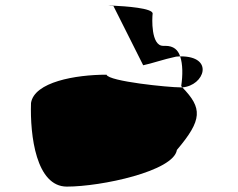

<svg xmlns="http://www.w3.org/2000/svg" viewBox="-20 -684 881 712"><path d="M95 -302C91 -181 114 8 228 8C355 8 624 -49 636 -128C731 -240 731 -283 656 -360H649C606 -360 383 -382 375 -407C260 -407 107 -380 95 -302ZM400 -663V-664C374 -664 380 -663 400 -663ZM400 -663 511 -442C541 -448 586 -464 633 -474C638 -474 643 -475 648 -475C640 -499 624 -514 593 -514H585C539 -514 544 -618 546 -633C549 -654 443 -661 400 -663ZM648 -475C658 -446 658 -405 652 -365L656 -360C738 -366 777 -476 648 -475Z"/></svg>

Font: Ampere
Style: SCSuExtIta
Weight: 400
Version: Version 1